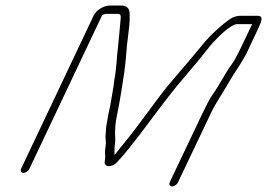

<svg xmlns="http://www.w3.org/2000/svg" viewBox="-20 -621 963 692"><path d="M86.1 -13 347.6 -565C349.6 -568 358.5 -571 360.5 -571H403.5C417.5 -571 415.7 -562 414 -544C410.6 -508 409 -484 405 -449C401.7 -426 399.8 -379 395.3 -352C389.8 -322 391.2 -320 387.2 -298L379 -250C377.5 -242 375.4 -229 371.3 -213L365 -177C363.4 -169 362.2 -162 362 -155C361.9 -142 358.5 -128 361 -117C363.3 -102 358.8 -91 358.4 -71L359.4 -55C359.1 -51 358.5 -46 357.6 -40C353.3 -20 380.4 -14 401.4 -36C426.6 -62 464.8 -110 516.9 -180C569 -250 609.8 -303 641.2 -339C675.8 -379 706.8 -417 735.2 -453C750.2 -472 784 -506 804.4 -520C817.3 -529 827.8 -534 832.8 -534H888.8L841.9 -436C833.2 -418 824.1 -402 815 -389C788.3 -352 771.9 -316 746.8 -281C736.4 -267 725.1 -244 711 -215L591.6 36C588.1 44 591.9 51 599.9 51C607.9 51 618.1 44 621.6 36L741 -215C760.9 -256 781.5 -283 806.4 -327C828.7 -366 851.3 -393 871.9 -436L911.4 -520C922.7 -543 930.3 -564 909.3 -564H846.3C835.3 -564 824.4 -561 814.8 -556C786.4 -539 734.2 -491 710.8 -461C697.4 -444 660.8 -401 602 -332C581.7 -309 553 -272 515.9 -221C456.3 -140 438.6 -119 392.6 -62C393.4 -71 391.5 -90 394.3 -102C397.3 -118 393.7 -135 394.8 -148C396.1 -171 395.6 -176 402.7 -211C415 -272 419.1 -304 427.8 -360C433.5 -400 434.4 -425 437.5 -457L440.7 -483C444.1 -516 449.4 -542 446.8 -578C444.5 -593 435 -601 418 -601H375C356 -601 327.3 -586 317.6 -565L56.1 -13C52.6 -5 56.4 2 64.4 2C72.4 2 82.6 -5 86.1 -13Z"/></svg>

Font: MewTooHand
Style: UltIta
Weight: 400
Designer: Mew Too, Robert Jablonski
Version: Version 0.77